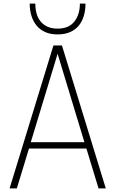

<svg xmlns="http://www.w3.org/2000/svg" viewBox="-20 -1040 637 1060"><path d="M564 0H524L457 -220H140L73 0H33L275 -789H322ZM446 -255 298 -743 150 -255ZM298 -850Q259 -850 230.5 -862.5Q202 -875 183 -897.5Q164 -920 154 -951.5Q144 -983 144 -1020H175Q175 -992 181.5 -967Q188 -942 203 -923Q218 -904 241.5 -893Q265 -882 298 -882Q360 -882 390.5 -921Q421 -960 421 -1020H452Q452 -983 442.5 -951.5Q433 -920 414 -897.5Q395 -875 366 -862.5Q337 -850 298 -850Z"/></svg>

Font: Tanohe Sans ExtraLight
Style: Regular
Weight: 250
Designer: Village Type and Design LLC & Cristiano Sobral
Foundry: Cooper Hewitt Smithsonian Design Museum
Version: Version 1.00;May 30, 2020;FontCreator 12.0.0.2522 64-bit; tt